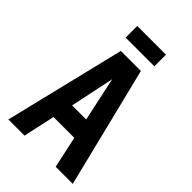

<svg xmlns="http://www.w3.org/2000/svg" viewBox="-253 -955 1050 1050"><g transform="rotate(45 272.5 -430.0)"><path d="M383 -860H161V-770H383ZM522 0 349 -700H194L24 0H149L189 -184H350L390 0ZM216 -301 270 -557 325 -301Z"/></g></svg>

Font: Advent Pro
Style: Regular
Weight: 400
Designer: VivaRado, Andreas Kalpakidis
Foundry: VivaRado, Andreas Kalpakidis
Version: Version 3.000